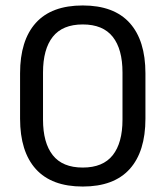

<svg xmlns="http://www.w3.org/2000/svg" viewBox="-20 -671 606 703"><path d="M283 12Q169 12 111.2 -52Q53.5 -116 53.5 -236.5V-402.5Q53.5 -523 111 -587Q168.5 -651 283 -651Q397 -651 454.8 -587Q512.5 -523 512.5 -402.5V-236.5Q512.5 -116 454.8 -52Q397 12 283 12ZM283 -57.5Q357 -57.5 392.8 -102.8Q428.5 -148 428.5 -233V-405.5Q428.5 -491 392.8 -536.2Q357 -581.5 283 -581.5Q209 -581.5 173.2 -536.2Q137.5 -491 137.5 -405.5V-233Q137.5 -148 173.2 -102.8Q209 -57.5 283 -57.5Z"/></svg>

Font: Anek Devanagari
Style: Regular
Weight: 400
Designer: Kailash Malviya (Devanagari) & Yesha Goshar (Latin)
Foundry: Ek Type
Version: Version 1.003